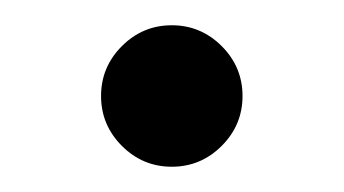

<svg xmlns="http://www.w3.org/2000/svg" viewBox="-20 -508 272 152"><path d="M60 -432Q60 -455 76.5 -471.5Q93 -488 116 -488Q139 -488 155.5 -471.5Q172 -455 172 -432Q172 -409 155.5 -392.5Q139 -376 116 -376Q93 -376 76.5 -392.5Q60 -409 60 -432Z"/></svg>

Font: Cambay Devanagari
Style: Regular
Weight: 700
Designer: Pooja Saxena
Foundry: Pooja Saxena
Version: Version 1.095;PS 001.095;hotconv 1.0.70;makeotf.lib2.5.58329